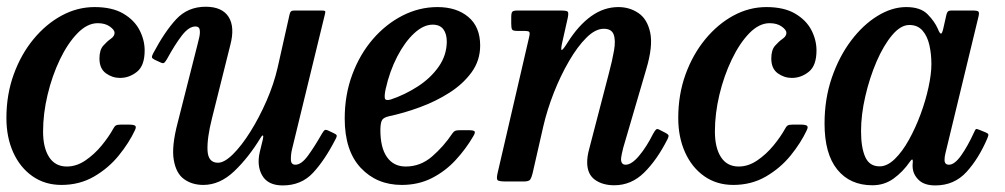

<svg xmlns="http://www.w3.org/2000/svg" viewBox="-22 -552 3058 584"><path d="M418 -398.5Q418 -352.5 394.8 -333.8Q371.5 -315 343 -315Q319.5 -315 300 -329.2Q280.5 -343.5 280.5 -374Q280.5 -400 292 -413Q303.5 -426 315 -434Q326.5 -442 326.5 -452Q326.5 -461 312.2 -471.2Q298 -481.5 275.5 -481.5Q243.5 -481.5 213.8 -451Q184 -420.5 160.2 -371Q136.5 -321.5 122.8 -264Q109 -206.5 109 -152Q109 -102.5 127.5 -74Q146 -45.5 181.5 -45.5Q210.5 -45.5 237.8 -64Q265 -82.5 287 -109.2Q309 -136 322.5 -160.5Q326 -167.5 330.2 -170.2Q334.5 -173 346 -173H369Q384 -173 388.8 -169.8Q393.5 -166.5 388.5 -156Q370.5 -117.5 339.2 -79Q308 -40.5 264 -15Q220 10.5 165 10.5Q114.5 10.5 76.8 -16Q39 -42.5 18.2 -88.5Q-2.5 -134.5 -2.5 -193Q-2.5 -264.5 19.8 -325.8Q42 -387 80 -433Q118 -479 165.8 -504.8Q213.5 -530.5 265.5 -530.5Q319 -530.5 352.8 -510.8Q386.5 -491 402.2 -460.8Q418 -430.5 418 -398.5Z M443.5 -389Q479 -456 514.2 -493.8Q549.5 -531.5 603.5 -531.5Q653.5 -531.5 673.2 -500.8Q693 -470 678.5 -415L623 -193Q607.5 -132 609.2 -94.5Q611 -57 641 -57Q660.5 -57 686.8 -83Q713 -109 739.8 -151.8Q766.5 -194.5 788.8 -245.5Q811 -296.5 822.5 -346.5L859 -509Q860.5 -515 863.2 -517.5Q866 -520 873.5 -520H955Q964.5 -520 966.5 -518.5Q968.5 -517 966.5 -509.5L866 -97Q862.5 -82 862.8 -66.5Q863 -51 876.5 -51Q894.5 -51 914.5 -78.2Q934.5 -105.5 957 -145Q962 -153.5 965.2 -156Q968.5 -158.5 976 -155L992 -147.5Q1000 -144 1001.8 -140.8Q1003.5 -137.5 998.5 -128.5Q966 -65 930.2 -26.5Q894.5 12 838 12Q793.5 12 776 -17.5Q758.5 -47 768 -89L777.5 -128Q780 -139 777.5 -139.8Q775 -140.5 771 -133.5Q734 -72.5 690.2 -31Q646.5 10.5 596.5 10.5Q562.5 10.5 538 -7Q513.5 -24.5 506.5 -65.8Q499.5 -107 518.5 -179L579 -417.5Q581 -425.5 584 -438.2Q587 -451 585.5 -461.2Q584 -471.5 572.5 -471.5Q552.5 -471.5 531.2 -444Q510 -416.5 486 -372.5Q481.5 -365 478 -361.5Q474.5 -358 466.5 -362L449 -370Q441 -374 440.2 -377.5Q439.5 -381 443.5 -389Z M1026.5 -191.5Q1026.5 -263.5 1049.5 -325.2Q1072.5 -387 1112.2 -433Q1152 -479 1202.8 -504.8Q1253.5 -530.5 1308.5 -530.5Q1367 -530.5 1402.8 -500.2Q1438.5 -470 1438.5 -413.5Q1438.5 -368 1412.5 -332.2Q1386.5 -296.5 1345 -270Q1303.5 -243.5 1255 -225.8Q1206.5 -208 1161.5 -198.5Q1146 -195 1140.8 -187.8Q1135.5 -180.5 1135 -159Q1134.5 -103.5 1154.8 -74.5Q1175 -45.5 1212 -45.5Q1257 -45.5 1292.2 -76Q1327.5 -106.5 1353.5 -145.5Q1358 -152 1362.2 -154Q1366.5 -156 1378 -156H1403Q1418.5 -156 1421.5 -152.5Q1424.5 -149 1417.5 -137.5Q1395.5 -99.5 1364.2 -65.5Q1333 -31.5 1292 -10.5Q1251 10.5 1200 10.5Q1124 10.5 1075.2 -41.5Q1026.5 -93.5 1026.5 -191.5ZM1167 -249.5Q1210 -264 1249 -289.2Q1288 -314.5 1312.2 -349Q1336.5 -383.5 1337 -425Q1337 -449 1326.5 -463Q1316 -477 1294 -477Q1266 -477 1237.5 -450.5Q1209 -424 1186 -379.5Q1163 -335 1151 -281Q1147 -262.5 1148.5 -253.5Q1150 -244.5 1167 -249.5Z M1552 -520H1682.5Q1701.5 -520 1704.8 -516.5Q1708 -513 1705 -498L1688.5 -424.5Q1683 -400.5 1686.5 -400Q1690 -399.5 1705 -423.5Q1737.5 -475 1776.2 -502.8Q1815 -530.5 1859 -530.5Q1893 -530.5 1920 -512.2Q1947 -494 1955.8 -452.5Q1964.5 -411 1943.5 -341L1873.5 -102Q1871.5 -95 1869.2 -83.2Q1867 -71.5 1867 -68Q1867 -51 1881 -51Q1899 -51 1921.8 -78Q1944.5 -105 1964.5 -145Q1969.5 -154 1973.2 -157.8Q1977 -161.5 1984.5 -157L2002 -148Q2009 -144.5 2011 -141.2Q2013 -138 2008 -128Q1976 -65 1937 -26.8Q1898 11.5 1846.5 11.5Q1810.5 11.5 1787.2 -5.5Q1764 -22.5 1764 -58.5Q1764 -76 1769.5 -96.5L1829.5 -327Q1840.5 -368 1845.8 -399Q1851 -430 1844.5 -447.2Q1838 -464.5 1814.5 -464.5Q1789 -464.5 1761.8 -437.5Q1734.5 -410.5 1708.8 -366.2Q1683 -322 1662.5 -269.8Q1642 -217.5 1630.5 -167.5L1598 -25Q1595 -12.5 1591 -6.2Q1587 0 1571 0H1517.5Q1495.5 0 1491.5 -4Q1487.5 -8 1491.5 -25.5L1587.5 -439.5Q1590.5 -452.5 1587.5 -455.2Q1584.5 -458 1572.5 -458H1550.5Q1538 -458 1535.5 -462.5Q1533 -467 1533 -480V-499.5Q1533 -512.5 1536.2 -516.2Q1539.5 -520 1552 -520Z M2461.5 -398.5Q2461.5 -352.5 2438.2 -333.8Q2415 -315 2386.5 -315Q2363 -315 2343.5 -329.2Q2324 -343.5 2324 -374Q2324 -400 2335.5 -413Q2347 -426 2358.5 -434Q2370 -442 2370 -452Q2370 -461 2355.8 -471.2Q2341.5 -481.5 2319 -481.5Q2287 -481.5 2257.2 -451Q2227.5 -420.5 2203.8 -371Q2180 -321.5 2166.2 -264Q2152.5 -206.5 2152.5 -152Q2152.5 -102.5 2171 -74Q2189.5 -45.5 2225 -45.5Q2254 -45.5 2281.2 -64Q2308.5 -82.5 2330.5 -109.2Q2352.5 -136 2366 -160.5Q2369.5 -167.5 2373.8 -170.2Q2378 -173 2389.5 -173H2412.5Q2427.5 -173 2432.2 -169.8Q2437 -166.5 2432 -156Q2414 -117.5 2382.8 -79Q2351.5 -40.5 2307.5 -15Q2263.5 10.5 2208.5 10.5Q2158 10.5 2120.2 -16Q2082.5 -42.5 2061.8 -88.5Q2041 -134.5 2041 -193Q2041 -264.5 2063.2 -325.8Q2085.5 -387 2123.5 -433Q2161.5 -479 2209.2 -504.8Q2257 -530.5 2309 -530.5Q2362.5 -530.5 2396.2 -510.8Q2430 -491 2445.8 -460.8Q2461.5 -430.5 2461.5 -398.5Z M2981.5 -132Q2955.5 -70.5 2918 -29.2Q2880.5 12 2823 12Q2789.5 12 2772.5 -4.5Q2755.5 -21 2754 -42.5Q2753.5 -49.5 2754 -53.5Q2754.5 -57.5 2754.5 -61Q2754.5 -73 2745.5 -60Q2724.5 -29.5 2696.2 -9Q2668 11.5 2631.5 11.5Q2563.5 11.5 2524.8 -36.2Q2486 -84 2486 -176Q2486 -251.5 2508.2 -316Q2530.5 -380.5 2566.8 -428.5Q2603 -476.5 2647 -503.5Q2691 -530.5 2734.5 -530.5Q2778 -530.5 2799.5 -508.5Q2821 -486.5 2830.5 -464.5Q2836 -450.5 2839.8 -449.8Q2843.5 -449 2847 -464.5L2856.5 -506.5Q2858 -513.5 2861 -516.8Q2864 -520 2873 -520H2936.5Q2952 -520 2954.5 -516.2Q2957 -512.5 2954 -500.5L2853.5 -85Q2851 -75 2851 -65.5Q2851 -51 2864.5 -51Q2881.5 -51 2901.5 -79.2Q2921.5 -107.5 2940.5 -149Q2944 -156.5 2945.8 -158.8Q2947.5 -161 2956 -157.5L2975.5 -149.5Q2983 -146.5 2984 -143.5Q2985 -140.5 2981.5 -132ZM2811 -357Q2811 -388 2804.8 -415.2Q2798.5 -442.5 2783.8 -459.2Q2769 -476 2744 -476Q2717.5 -476 2691.5 -445Q2665.5 -414 2644.2 -364.8Q2623 -315.5 2610 -259.2Q2597 -203 2597 -153Q2597 -103 2609.8 -74.5Q2622.5 -46 2653.5 -46Q2676.5 -46 2699.5 -68.2Q2722.5 -90.5 2742.5 -126.5Q2762.5 -162.5 2778 -204.2Q2793.5 -246 2802.2 -286.5Q2811 -327 2811 -357Z"/></svg>

Font: Besley* Narrow Medium
Style: Italic
Weight: 500
Width: 4
Italic angle: -13°
Designer: Owen Earl
Foundry: indestructible type*
Version: Version 3.000; ttfautohint (v1.8.3)